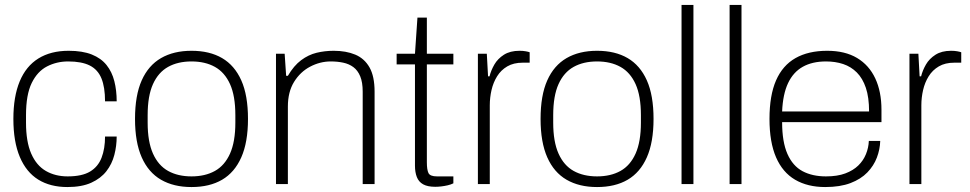

<svg xmlns="http://www.w3.org/2000/svg" viewBox="-20 -743 3914 775"><path d="M252 12Q183 12 134.5 -18Q86 -48 60 -109.5Q34 -171 34 -263Q34 -353 59.5 -414.5Q85 -476 135 -507Q185 -538 257 -538Q313 -538 350.5 -523Q388 -508 410 -480.5Q432 -453 441.5 -415.5Q451 -378 451 -334H404Q404 -391 389.5 -426.5Q375 -462 342.5 -478.5Q310 -495 255 -495Q209 -495 170 -475Q131 -455 108 -408Q85 -361 85 -278V-248Q85 -171 106 -123Q127 -75 165 -53Q203 -31 253 -31Q311 -31 343.5 -50.5Q376 -70 390 -106.5Q404 -143 404 -192H451Q451 -154 441.5 -117.5Q432 -81 409.5 -52Q387 -23 348.5 -5.5Q310 12 252 12Z M753 12Q681 12 630 -17.5Q579 -47 552 -108Q525 -169 525 -263Q525 -358 552 -418.5Q579 -479 630 -508.5Q681 -538 753 -538Q826 -538 876.5 -508.5Q927 -479 954 -418.5Q981 -358 981 -263Q981 -169 954 -108Q927 -47 876.5 -17.5Q826 12 753 12ZM753 -31Q808 -31 847.5 -53Q887 -75 908.5 -123Q930 -171 930 -248V-278Q930 -356 908.5 -403.5Q887 -451 847.5 -473Q808 -495 753 -495Q698 -495 658.5 -473Q619 -451 597.5 -403.5Q576 -356 576 -278V-248Q576 -171 597.5 -123Q619 -75 658.5 -53Q698 -31 753 -31Z M1094 0V-526H1129L1135 -437H1142Q1166 -478 1195.5 -500Q1225 -522 1258 -530Q1291 -538 1327 -538Q1377 -538 1414 -522.5Q1451 -507 1471.5 -471Q1492 -435 1492 -373V0H1444V-373Q1444 -411 1434 -435Q1424 -459 1406.5 -472Q1389 -485 1365.5 -490Q1342 -495 1315 -495Q1272 -495 1232 -474Q1192 -453 1167 -412.5Q1142 -372 1142 -313V0Z M1737 11Q1706 11 1688 1Q1670 -9 1662.5 -28.5Q1655 -48 1655 -74V-483H1581V-526H1655L1665 -672H1703V-526H1810V-483H1703V-88Q1703 -58 1709.5 -44.5Q1716 -31 1744 -31H1810V-3Q1800 2 1787 5Q1774 8 1761 9.5Q1748 11 1737 11Z M1909 0V-526H1945L1950 -435H1956Q1962 -459 1975.5 -482.5Q1989 -506 2014 -522Q2039 -538 2077 -538Q2091 -538 2102 -536Q2113 -534 2118 -532V-490H2090Q2053 -490 2027.5 -475Q2002 -460 1986.5 -435Q1971 -410 1964 -379.5Q1957 -349 1957 -318V0Z M2390 12Q2318 12 2267 -17.5Q2216 -47 2189 -108Q2162 -169 2162 -263Q2162 -358 2189 -418.5Q2216 -479 2267 -508.5Q2318 -538 2390 -538Q2463 -538 2513.5 -508.5Q2564 -479 2591 -418.5Q2618 -358 2618 -263Q2618 -169 2591 -108Q2564 -47 2513.5 -17.5Q2463 12 2390 12ZM2390 -31Q2445 -31 2484.5 -53Q2524 -75 2545.5 -123Q2567 -171 2567 -248V-278Q2567 -356 2545.5 -403.5Q2524 -451 2484.5 -473Q2445 -495 2390 -495Q2335 -495 2295.5 -473Q2256 -451 2234.5 -403.5Q2213 -356 2213 -278V-248Q2213 -171 2234.5 -123Q2256 -75 2295.5 -53Q2335 -31 2390 -31Z M2731 0V-723H2779V0Z M2925 0V-723H2973V0Z M3311 12Q3240 12 3189.5 -17.5Q3139 -47 3112.5 -108Q3086 -169 3086 -263Q3086 -358 3112.5 -418.5Q3139 -479 3191 -508.5Q3243 -538 3319 -538Q3391 -538 3439.5 -509Q3488 -480 3513 -426.5Q3538 -373 3538 -300V-250H3137Q3137 -170 3158.5 -121.5Q3180 -73 3219.5 -52Q3259 -31 3314 -31Q3360 -31 3392 -43Q3424 -55 3444.5 -75Q3465 -95 3475.5 -121Q3486 -147 3487 -174H3533Q3532 -140 3519.5 -107Q3507 -74 3481 -47Q3455 -20 3413 -4Q3371 12 3311 12ZM3137 -293H3488Q3488 -350 3475 -388.5Q3462 -427 3438.5 -450.5Q3415 -474 3383.5 -484.5Q3352 -495 3314 -495Q3259 -495 3220.5 -473.5Q3182 -452 3161 -407.5Q3140 -363 3137 -293Z M3651 0V-526H3687L3692 -435H3698Q3704 -459 3717.5 -482.5Q3731 -506 3756 -522Q3781 -538 3819 -538Q3833 -538 3844 -536Q3855 -534 3860 -532V-490H3832Q3795 -490 3769.5 -475Q3744 -460 3728.5 -435Q3713 -410 3706 -379.5Q3699 -349 3699 -318V0Z"/></svg>

Font: Archivo SemiBold Thin
Style: Regular
Weight: 250
Version: Version 2.001